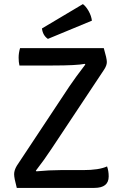

<svg xmlns="http://www.w3.org/2000/svg" viewBox="-20 -918 600 938"><path d="M62 -108 319 -496Q348 -539 397 -603L394 -606Q353 -598 238 -598H75Q71 -614 71 -636.5Q71 -659 78 -683H487Q502 -632 502 -615Q502 -598 488 -577L233 -193Q197 -138 155 -84L158 -81Q221 -87 275 -87H385Q464 -87 503 -105Q511 -83 511 -56Q511 0 441 0H62Q49 -48 49 -67Q49 -86 62 -108ZM185 -779 385 -898Q400 -887 413 -864Q426 -841 429 -817L214 -728Q189 -745 185 -779Z"/></svg>

Font: Signika Negative
Style: Regular
Weight: 400
Designer: Anna Giedrys
Foundry: Anna Giedrys
Version: Version 1.001